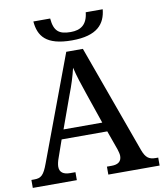

<svg xmlns="http://www.w3.org/2000/svg" viewBox="-97 -991 912 1069"><g transform="rotate(-10 359.0 -456.0)"><path d="M359 -771C503 -771 549 -831 557 -912H461C454 -843 417 -818 360 -818C295 -818 266 -839 260 -912H165C172 -829 212 -771 359 -771ZM1 0H250V-45H221C183 -45 161 -59 161 -91C161 -104 165 -122 171 -138L206 -238H464L503 -129C507 -115 511 -103 511 -91C511 -59 490 -45 455 -45H428V0H718V-45H704C667 -45 648 -57 631 -103L410 -714H316L95 -122C72 -59 56 -45 18 -45H1ZM226 -291 291 -471C313 -528 327 -573 338 -620C349 -572 367 -518 386 -463L445 -291Z"/></g></svg>

Font: Noto Serif Thai Medium
Style: Regular
Weight: 500
Designer: Monotype Design Team
Foundry: Monotype Imaging Inc.
Version: Version 1.901;PS 001.901;hotconv 1.0.88;makeotf.lib2.5.64775